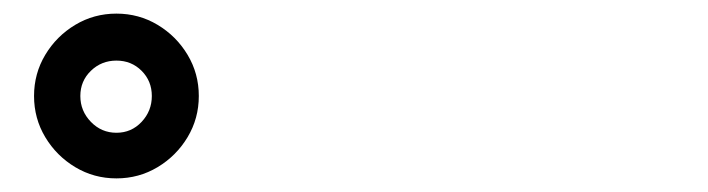

<svg xmlns="http://www.w3.org/2000/svg" viewBox="-20 -849 1040 282"><path d="M30 -708Q30 -741 46.5 -768.5Q63 -796 90.5 -812.5Q118 -829 151 -829Q184 -829 211.5 -812.5Q239 -796 255.5 -768.5Q272 -741 272 -708Q272 -675 255.5 -647.5Q239 -620 211.5 -603.5Q184 -587 151 -587Q118 -587 90.5 -603.5Q63 -620 46.5 -647.5Q30 -675 30 -708ZM98 -708Q98 -686 113.5 -670Q129 -654 151 -654Q173 -654 188 -670Q203 -686 203 -708Q203 -730 188 -745Q173 -760 151 -760Q129 -760 113.5 -745Q98 -730 98 -708Z"/></svg>

Font: Noto Sans SC Black
Style: Regular
Weight: 900
Designer: Ryoko NISHIZUKA  (kana, bopomofo & ideographs); Paul D. Hunt (Latin, Greek & Cyrillic); Sandoll Communications , Soo-you
Foundry: Adobe
Version: Version 2.004-H2;hotconv 1.0.118;makeotfexe 2.5.65603